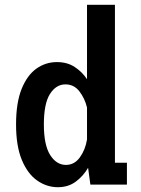

<svg xmlns="http://www.w3.org/2000/svg" viewBox="-20 -770 590 801"><path d="M221.5 11Q175 11 135.2 -16.8Q95.5 -44.5 71.2 -102.5Q47 -160.5 47 -251Q47 -341.5 70.2 -399Q93.5 -456.5 132 -483.8Q170.5 -511 217.5 -511Q260.5 -511 291.8 -490.5Q323 -470 343 -439.5V-750H459.5V-91H509.5V0H357L347.5 -70Q328 -36 296.5 -12.5Q265 11 221.5 11ZM163 -251Q163 -165 189.2 -123.5Q215.5 -82 255 -82Q290.5 -82 313.2 -113.5Q336 -145 343 -188V-321.5Q334 -359 311.5 -388.5Q289 -418 253 -418Q214 -418 188.5 -378Q163 -338 163 -251Z"/></svg>

Font: Trispace SemiCondensed Medium
Style: Regular
Weight: 500
Width: 4
Designer: Tyler Finck
Foundry: Etcetera Type Company
Version: Version 1.210; ttfautohint (v1.8.3)